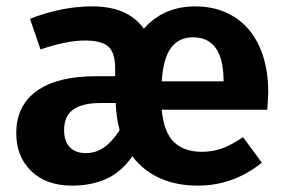

<svg xmlns="http://www.w3.org/2000/svg" viewBox="-20 -566 896 602"><path d="M818 -222H487Q494 -150 526 -120Q558 -90 613 -90Q647 -90 677 -101Q707 -112 742 -136L801 -56Q712 16 600 16Q532 16 480 -8Q428 -32 395 -76Q360 -26 313 -5Q266 16 206 16Q125 16 78 -29.5Q31 -75 31 -148Q31 -235 95.5 -281Q160 -327 280 -327H341V-352Q341 -401 319.5 -420Q298 -439 247 -439Q189 -439 107 -411L74 -507Q173 -546 270 -546Q381 -546 431 -476Q493 -546 592 -546Q661 -546 713 -514Q765 -482 793 -421Q821 -360 821 -277Q821 -267 818 -222ZM681 -317Q679 -449 585 -449Q541 -449 516.5 -416.5Q492 -384 487 -311H681ZM355 -158Q345 -195 343 -240V-243H296Q238 -243 209.5 -222.5Q181 -202 181 -158Q181 -124 198.5 -105Q216 -86 249 -86Q281 -86 306.5 -104Q332 -122 355 -158Z"/></svg>

Font: Wolseley Sans SemiBold
Style: Regular
Weight: 600
Designer: Carrois Corporate & Edenspiekermann AG
Foundry: Carrois Corporate GbR & Edenspiekermann AG
Version: Version 4.202